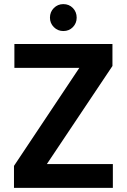

<svg xmlns="http://www.w3.org/2000/svg" viewBox="-20 -914 617 934"><path d="M48 0V-107L366 -584H50V-700H527V-593L208 -116H529V0ZM288 -763Q261 -763 242 -782Q223 -801 223 -828Q223 -856 242 -875Q261 -894 288 -894Q316 -894 334.5 -875Q353 -856 353 -828Q353 -801 334.5 -782Q316 -763 288 -763Z"/></svg>

Font: DM Sans 20pt ExtraBold
Style: Regular
Weight: 800
Version: Version 4.004;gftools[0.9.30]